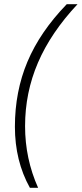

<svg xmlns="http://www.w3.org/2000/svg" viewBox="-20 -734 388 912"><path d="M50.8 -131.8Q50.8 -299.3 110.4 -440.9Q169.9 -582.5 296.9 -713.9H348.1Q221.7 -579.1 160.4 -436.5Q99.1 -293.9 99.1 -134.8Q99.1 20 161.1 158.2H122.1Q50.8 30.3 50.8 -131.8Z"/></svg>

Font: TypoPRO Open Sans
Style: Italic
Weight: 300
Italic angle: -12°
Foundry: Ascender Corporation
Version: Version 1.10